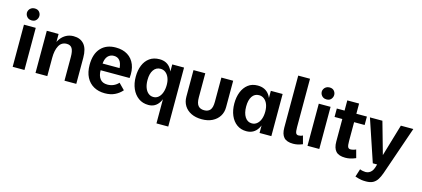

<svg xmlns="http://www.w3.org/2000/svg" viewBox="-70 -1365 4832 2201"><g transform="rotate(15 2346.0 -264.5)"><path d="M66 -500H206V0H66ZM63 -642Q63 -658 71.5 -674Q80 -690 97 -701Q114 -712 138 -712Q174 -712 192.5 -690.5Q211 -669 211 -642Q211 -615 192.5 -592.5Q174 -570 138 -570Q113 -570 96.5 -581Q80 -592 71.5 -608.5Q63 -625 63 -642Z M681 -281Q681 -352 661.5 -383.5Q642 -415 598 -415Q536 -415 506.5 -360.5Q477 -306 477 -217L462 -278L458 -351Q471 -404 498.5 -441.5Q526 -479 565 -499.5Q604 -520 652 -520Q732 -520 776.5 -468.5Q821 -417 821 -309V0H681ZM337 -500H477V0H337Z M1163 20Q1088 20 1031.5 -11.5Q975 -43 943.5 -103.5Q912 -164 912 -251Q912 -380 976 -450Q1040 -520 1152 -520Q1236 -520 1293.5 -484Q1351 -448 1377.5 -381.5Q1404 -315 1394 -223H1050Q1050 -160 1078.5 -122Q1107 -84 1167 -84Q1206 -84 1239.5 -99Q1273 -114 1297 -141L1367 -70Q1332 -29 1281.5 -4.5Q1231 20 1163 20ZM1052 -303H1254Q1249 -363 1224 -392.5Q1199 -422 1156 -422Q1113 -422 1085 -392.5Q1057 -363 1052 -303Z M1681 20Q1612 20 1562 -16.5Q1512 -53 1485 -115Q1458 -177 1458 -255Q1458 -333 1482.5 -392.5Q1507 -452 1554.5 -486Q1602 -520 1672 -520Q1761 -520 1807 -451.5Q1853 -383 1853 -255Q1853 -124 1808.5 -52Q1764 20 1681 20ZM1712 -83Q1747 -83 1772.5 -105Q1798 -127 1812 -166.5Q1826 -206 1826 -256Q1826 -304 1811.5 -340Q1797 -376 1771 -396.5Q1745 -417 1710 -417Q1658 -417 1628 -373.5Q1598 -330 1598 -255Q1598 -203 1612 -164.5Q1626 -126 1652 -104.5Q1678 -83 1712 -83ZM1826 200V-500H1966V200Z M2218 -500V-213Q2218 -146 2242 -116.5Q2266 -87 2314 -87Q2361 -87 2385 -115.5Q2409 -144 2409 -213V-500H2549V-185Q2549 -125 2520 -79Q2491 -33 2438.5 -6.5Q2386 20 2314 20Q2241 20 2188 -6Q2135 -32 2106.5 -78Q2078 -124 2078 -185V-500Z M2843 20Q2778 20 2730 -14.5Q2682 -49 2655.5 -111Q2629 -173 2629 -253Q2629 -329 2653 -389Q2677 -449 2723 -484.5Q2769 -520 2836 -520Q2929 -520 2976 -452Q3023 -384 3023 -253Q3023 -124 2977 -52Q2931 20 2843 20ZM2881 -83Q2916 -83 2942 -105Q2968 -127 2982 -165Q2996 -203 2996 -253Q2996 -303 2981.5 -339.5Q2967 -376 2940.5 -396.5Q2914 -417 2879 -417Q2827 -417 2798 -373.5Q2769 -330 2769 -254Q2769 -176 2799 -129.5Q2829 -83 2881 -83ZM2996 0V-500H3136V0Z M3510 -4Q3477 9 3451 14.5Q3425 20 3398 20Q3322 20 3288 -17.5Q3254 -55 3254 -132V-750H3394V-175Q3394 -123 3403 -105.5Q3412 -88 3433 -88Q3444 -88 3458 -91Q3472 -94 3484 -101Z M3565 -500H3705V0H3565ZM3562 -642Q3562 -658 3570.5 -674Q3579 -690 3596 -701Q3613 -712 3637 -712Q3673 -712 3691.5 -690.5Q3710 -669 3710 -642Q3710 -615 3691.5 -592.5Q3673 -570 3637 -570Q3612 -570 3595.5 -581Q3579 -592 3570.5 -608.5Q3562 -625 3562 -642Z M4141 -8Q4103 8 4074.5 14Q4046 20 4017 20Q3940 20 3905.5 -17.5Q3871 -55 3871 -133V-621H4011V-175Q4011 -123 4020 -105.5Q4029 -88 4051 -88Q4065 -88 4083 -92.5Q4101 -97 4115 -104ZM3779 -500H4136V-400H3779Z M4217 104Q4233 111 4252.5 114.5Q4272 118 4284 118Q4305 118 4323.5 109.5Q4342 101 4356.5 83.5Q4371 66 4380 38L4539 -500H4687L4488 78Q4472 123 4451.5 155Q4431 187 4399.5 204Q4368 221 4317 221Q4285 221 4264.5 218Q4244 215 4227 210Q4210 205 4187 198ZM4172 -500H4320L4461 0H4340Z"/></g></svg>

Font: Moderustic SemiBold
Style: Regular
Weight: 600
Designer: Tural Alisoy
Foundry: TAFT Foundry
Version: Version 2.120